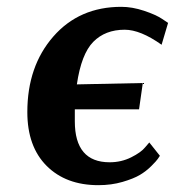

<svg xmlns="http://www.w3.org/2000/svg" viewBox="-20 -531 512 562"><path d="M417 -114 448 -75Q446 -72 442 -66Q438 -60 423 -45Q408 -30 389.5 -19Q371 -8 338.5 1.5Q306 11 268 11Q173 11 116.5 -45.5Q60 -102 60 -203Q60 -337 136 -424Q212 -511 335 -511Q367 -511 401.5 -499.5Q436 -488 454 -476L472 -464L453 -400Q391 -444 345 -444Q288 -444 253 -408.5Q218 -373 205 -284L398 -288L387 -211H199V-176Q199 -56 301 -56Q335 -56 364 -70.5Q393 -85 405 -100Z"/></svg>

Font: Arsenal
Style: Bold Italic
Weight: 700
Italic angle: -9°
Designer: Andrij Shevchenko
Foundry: Stairsfor.com
Version: Version 1.000